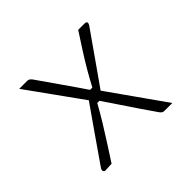

<svg xmlns="http://www.w3.org/2000/svg" viewBox="-127 -689 854 854"><g transform="rotate(-45 300.0 -262.0)"><path d="M81 -526Q94 -526 106.5 -526Q119 -526 132 -526Q139 -526 144 -522Q149 -518 153 -513Q191 -458 230 -402.5Q269 -347 306 -292L326 -272Q374 -204 422 -136Q470 -68 518 0Q512 0 506 0Q500 0 493.5 0Q487 0 481 0Q475 0 469 0Q462 0 457.5 -2.5Q453 -5 447 -13Q426 -43 399.5 -82Q373 -121 345 -163Q317 -205 291 -243L272 -260Q224 -327 176.5 -393Q129 -459 81 -526ZM273 -284 309 -236H282Q260 -196 236 -157Q212 -118 187 -79Q162 -40 136 0L96 2Q91 2 88 -1Q85 -4 85 -9Q85 -13 87.5 -17Q90 -21 94 -27Q139 -92 183.5 -156Q228 -220 273 -284ZM493 -526Q498 -526 501.5 -524Q505 -522 505 -517Q505 -515 504 -512.5Q503 -510 501 -506Q457 -443 412 -379Q367 -315 322 -251L290 -300H315Q335 -338 357 -375.5Q379 -413 403.5 -451Q428 -489 452 -526Z"/></g></svg>

Font: Recursive Sans Linear Light
Style: Regular
Weight: 300
Version: Version 1.085